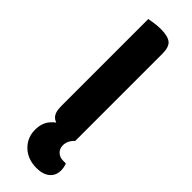

<svg xmlns="http://www.w3.org/2000/svg" viewBox="-275 -628 845 845"><g transform="rotate(45 147.5 -206.0)"><path d="M138 -17 223 -1Q198 22 198 51Q198 72 212 85Q226 98 246 98H264Q271 116 271 135Q271 167 248.5 185.5Q226 204 187 204Q132 204 97.5 171Q63 138 63 89Q63 48 84.5 22Q106 -4 138 -17ZM71 -423H223V-1Q214 2 194 4.5Q174 7 153 7Q108 7 89.5 -9Q71 -25 71 -65ZM223 -231H71V-608Q81 -610 101.5 -613Q122 -616 142 -616Q185 -616 204 -601Q223 -586 223 -544Z"/></g></svg>

Font: Baloo Bhaijaan 2
Style: Bold
Weight: 700
Designer: Sanskriti Dholi, Noopur Datye and Ek Type
Foundry: Ek Type
Version: Version 1.701